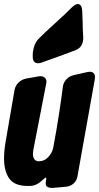

<svg xmlns="http://www.w3.org/2000/svg" viewBox="-28 -940 490 950"><path d="M177 -630Q168 -627 161 -627Q134 -627 134 -659V-669Q134 -680 135 -683Q140 -722 160 -745L201 -785Q233 -815 263 -842Q293 -869 321 -897L325 -901Q344 -920 357 -920Q378 -920 379 -881L381 -828Q381 -814 381.5 -799Q382 -784 383 -770L384 -754Q384 -732 375.5 -716.5Q367 -701 347 -692L328 -685Q262 -660 196 -637ZM402 -583Q412 -585 415 -585Q442 -585 442 -558Q442 -551 441 -547L355 -66Q351 -45 335.5 -31.5Q320 -18 298 -16L231 -10Q217 -10 207.5 -14.5Q198 -19 198 -35Q198 -38 200 -48Q201 -52 201 -57Q201 -61 199 -61Q195 -61 187 -53Q154 -21 123 -20H109Q43 -20 17.5 -57Q-8 -94 -8 -156Q-8 -175 -6 -196Q-4 -217 0 -240L44 -495Q48 -516 63 -531Q78 -546 100 -551L162 -562Q166 -563 172 -563Q186 -563 194 -555Q202 -547 202 -535Q202 -533 200 -523L138 -204Q135 -188 135 -177Q135 -163 142 -152.5Q149 -142 164 -142Q191 -142 210 -162Q229 -182 235 -207Q253 -303 265 -382.5Q277 -462 283 -511Q286 -532 300.5 -547.5Q315 -563 336 -568Z"/></svg>

Font: Bangerz 2
Style: Regular
Weight: 400
Designer: vernon adams
Foundry: Vernon Adams
Version: Version 2.10;December 28, 2023;FontCreator 13.0.0.2683 64-bi